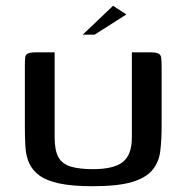

<svg xmlns="http://www.w3.org/2000/svg" viewBox="-20 -641 645 664"><path d="M539 -206Q539 -159 534.5 -120Q530 -81 507.5 -53.5Q485 -26 436.5 -11.5Q388 3 300 3Q230 3 185.5 -6.5Q141 -16 116.5 -34Q92 -52 81 -76.5Q70 -101 68 -132.5Q66 -164 66 -199V-410Q66 -431 67 -441.5Q68 -452 76.5 -456Q85 -460 105 -460H169V-165Q169 -121 182 -97.5Q195 -74 224.5 -65Q254 -56 301 -56Q374 -56 405 -81Q436 -106 436 -165V-460H499Q519 -460 527.5 -456Q536 -452 537.5 -441.5Q539 -431 539 -410ZM266 -521 371 -621 417 -591 307 -521Z"/></svg>

Font: Genos Thin Medium
Style: Regular
Weight: 500
Version: Version 1.010